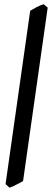

<svg xmlns="http://www.w3.org/2000/svg" viewBox="-20 -738 242 894"><path d="M202.1 -702.6 87.4 105Q81.5 108.9 69.3 115.2Q57.1 121.6 44.4 127.7Q31.7 133.8 24.4 136.2L5.9 119.1L120.6 -688Q133.3 -695.8 151.6 -705.3Q169.9 -714.8 183.1 -718.3Z"/></svg>

Font: Dai Banna SIL
Style: Bold Italic
Weight: 700
Italic angle: -11°
Designer: Victor Gaultney
Foundry: SIL International
Version: Version 4.000